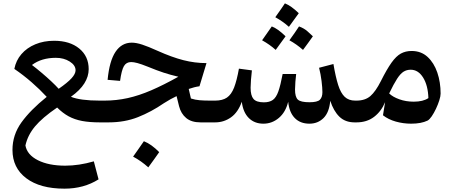

<svg xmlns="http://www.w3.org/2000/svg" viewBox="-20 -733 2712 1150"><path d="M304.2 -488.8Q397.9 -488.8 454.6 -442.4Q511.2 -396 511.2 -318.8Q511.2 -274.9 485.1 -233.4Q459 -191.9 404.8 -153.3Q460.9 -130.4 577.6 -130.4H578.1V0H577.6Q516.6 0 471.4 -8.5Q426.3 -17.1 390.6 -36.6Q355 -56.2 322.3 -88.9Q232.9 -27.8 189.5 24.4Q146 76.7 132.3 138.2Q142.1 193.8 206.8 226.6Q271.5 259.3 370.6 259.3Q453.1 259.3 542 233.4L570.3 341.3Q481.9 397 366.2 397Q220.2 397 137.5 334.7Q54.7 272.5 54.7 165Q54.7 74.7 108.6 0Q162.6 -74.7 259.8 -152.8Q218.3 -197.8 169.2 -240.5Q120.1 -283.2 65.9 -320.3Q75.7 -371.1 108.4 -408.9Q141.1 -446.8 191.7 -467.8Q242.2 -488.8 304.2 -488.8ZM314.5 -386.7Q228.5 -386.7 171.4 -343.8Q199.7 -322.3 230 -296.6Q260.3 -271 286.9 -246.1Q313.5 -221.2 331.5 -201.2Q383.8 -237.3 408.2 -263.9Q432.6 -290.5 432.6 -312Q432.6 -342.3 397.5 -364.5Q362.3 -386.7 314.5 -386.7Z M769 -477.5Q795.9 -477.5 831.8 -465.8Q867.7 -454.1 923.8 -428.7Q1009.8 -390.1 1078.4 -372.6Q1147 -355 1216.8 -355L1174.8 -216.3Q1159.7 -214.4 1142.8 -210Q1126 -205.6 1110.4 -200.2L1123.5 -143.1Q1148.9 -134.8 1176.3 -132.6Q1203.6 -130.4 1239.3 -130.4H1268.6V0H1181.2Q1126.5 0 1095.2 -26.1Q1064 -52.2 1052.7 -96.2L1037.6 -157.2Q1020 -148.9 1000.5 -138.2Q981 -127.4 961.4 -114.7Q886.2 -63 806.6 -31.5Q727.1 0 630.9 0H578.1Q568.8 0 564.5 -7.8Q560.1 -15.6 560.1 -34.7V-95.7Q560.1 -114.7 564.5 -122.6Q568.8 -130.4 578.1 -130.4H605Q677.2 -130.4 745.1 -145.5Q813 -160.6 886.5 -192.4Q960 -224.1 1048.3 -273.4Q1000 -284.7 960 -297.9Q919.9 -311 865.2 -333.5Q826.2 -349.1 803.5 -355.2Q780.8 -361.3 765.6 -361.3Q736.3 -361.3 722.2 -336.9Q708 -312.5 699.2 -248.5L624.5 -254.9Q635.3 -368.2 672.1 -422.9Q709 -477.5 769 -477.5ZM841.8 112.8Q865.2 122.1 888.2 138.7Q911.1 155.3 933.6 178.2Q918 200.7 901.6 223.4Q885.3 246.1 868.2 269.5Q827.1 231.9 777.3 205.1Q793.9 181.6 809.8 158.9Q825.7 136.2 841.8 112.8Z M1833.5 7.8Q1778.3 7.8 1745.4 -26.1Q1712.4 -60.1 1706.1 -123.5Q1690.9 -61 1650.1 -26.6Q1609.4 7.8 1557.6 7.8Q1504.4 7.8 1470.2 -26.1Q1436 -60.1 1428.2 -123.5Q1405.8 -60.1 1363.3 -30Q1320.8 0 1268.6 0Q1259.3 0 1254.9 -7.8Q1250.5 -15.6 1250.5 -34.7V-95.7Q1250.5 -114.7 1254.9 -122.6Q1259.3 -130.4 1268.6 -130.4Q1312.5 -130.4 1339.1 -148.4Q1365.7 -166.5 1382.1 -208.5Q1398.4 -250.5 1411.1 -321.8L1488.8 -311.5Q1485.4 -283.7 1483.2 -254.2Q1481 -224.6 1481 -207.5Q1481 -160.6 1498.3 -140.4Q1515.6 -120.1 1560.5 -120.1Q1594.2 -120.1 1614.3 -134.5Q1634.3 -148.9 1647.2 -185.5Q1660.2 -222.2 1672.9 -289.6H1753.9Q1751.5 -272.9 1749.3 -244.1Q1747.1 -215.3 1747.1 -196.8Q1747.1 -152.3 1763.9 -136.5Q1780.8 -120.6 1833.5 -120.6Q1881.3 -120.6 1896.2 -135.7Q1911.1 -150.9 1911.1 -181.2Q1911.1 -206.5 1906 -247.8Q1900.9 -289.1 1891.1 -327.1L1977.1 -349.6Q1990.2 -272 2005.6 -223.6Q2021 -175.3 2044.9 -152.8Q2068.8 -130.4 2107.4 -130.4H2115.2V0H2104Q2047.9 0 2012.9 -33.9Q1978 -67.9 1958 -129.4Q1952.1 -60.1 1918 -26.1Q1883.8 7.8 1833.5 7.8ZM1713.4 -491.7Q1748 -539.1 1771 -574.7Q1801.8 -563.5 1822.5 -544.7Q1843.3 -525.9 1854 -515.6Q1839.4 -495.1 1824.7 -474.6Q1810.1 -454.1 1794.9 -434.1Q1756.8 -467.8 1713.4 -491.7ZM1549.8 -491.7Q1599.6 -563 1607.9 -574.7Q1643.6 -561.5 1690.4 -515.6Q1652.3 -461.9 1631.3 -434.1Q1595.7 -466.3 1549.8 -491.7ZM1628.9 -629.9Q1671.4 -689.5 1686.5 -712.9Q1724.6 -697.8 1769.5 -653.8L1710.4 -572.3Q1674.8 -604.5 1628.9 -629.9Z M2445.3 -427.7Q2502.4 -427.7 2541 -392.1Q2579.6 -356.4 2599.4 -298.3Q2619.1 -240.2 2619.1 -172.4Q2619.1 -156.7 2611.3 -132.1Q2603.5 -107.4 2591.3 -81.5Q2579.1 -55.7 2565.7 -36.1Q2552.2 -16.6 2541 -10.7Q2502.9 7.8 2442.4 7.8Q2395 7.8 2350.3 -4.9Q2305.7 -17.6 2273.9 -42.5L2286.6 -121.1Q2263.7 -65.9 2220.5 -33Q2177.2 0 2115.2 0Q2106 0 2101.6 -7.8Q2097.2 -15.6 2097.2 -34.7V-95.7Q2097.2 -114.7 2101.6 -122.6Q2106 -130.4 2115.2 -130.4Q2167 -130.4 2198.5 -157.7Q2230 -185.1 2261.2 -247.1Q2296.9 -318.4 2325 -357.7Q2353 -397 2381.3 -412.4Q2409.7 -427.7 2445.3 -427.7ZM2439.9 -315.4Q2416 -315.4 2397.2 -303.7Q2378.4 -292 2358.4 -261.2Q2338.4 -230.5 2311 -173.3Q2332.5 -152.3 2372.1 -138.2Q2411.6 -124 2458 -124Q2514.2 -124 2545.9 -145.5Q2543.5 -221.7 2514.2 -268.6Q2484.9 -315.4 2439.9 -315.4Z"/></svg>

Font: Pinar DS1 SemiBold
Style: Regular
Weight: 600
Designer: Amin Abedi
Version: Version 3.000